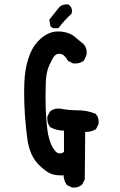

<svg xmlns="http://www.w3.org/2000/svg" viewBox="-20 -846 540 866"><path d="M250 -154.3Q260.7 -154.3 268.6 -161.1V-256.8Q235.4 -256.8 206.1 -272.5Q198.2 -283.2 195.8 -293Q193.4 -302.7 193.4 -308.6Q193.4 -314.5 193.4 -320.3L205.1 -342.8Q220.7 -356.4 242.2 -356.4Q247.1 -356.4 250 -356.4Q287.1 -348.6 329.6 -348.6Q372.1 -348.6 411.1 -333Q419.9 -323.2 422.4 -314Q424.8 -304.7 424.8 -298.8Q424.8 -293 424.8 -287.1L413.1 -263.7L411.1 -262.7Q393.6 -251 364.3 -251L362.3 -37.1L350.6 -13.7Q335 0 313.5 0Q305.7 0 303.7 -1L281.2 -11.7Q267.6 -32.2 266.6 -55.7Q262.7 -54.7 254.9 -54.7Q247.1 -54.7 234.4 -56.2Q221.7 -57.6 209 -62.5Q183.6 -74.2 155.3 -102.5Q113.3 -144.5 103.5 -218.8Q88.9 -326.2 88.9 -426.8Q88.9 -450.2 89.8 -472.7Q91.8 -530.3 106.9 -579.1Q122.1 -627.9 148.4 -656.7Q174.8 -685.5 202.1 -696.3Q220.7 -704.1 242.2 -704.1Q269.5 -704.1 293.9 -694.3Q307.6 -688.5 316.4 -680.7Q333 -667 343.3 -658.2Q353.5 -649.4 355.5 -648.4Q371.1 -632.8 371.1 -609.4Q371.1 -598.6 369.1 -595.7L358.4 -572.3L356.4 -571.3Q340.8 -559.6 319.3 -559.6Q316.4 -559.6 310.5 -559.6L287.1 -571.3Q278.3 -585.9 269.5 -594.7Q259.8 -603.5 247.6 -603.5Q235.4 -603.5 226.6 -594.7Q217.8 -585.9 202.6 -552.2Q187.5 -518.6 186.5 -472.7Q184.6 -406.2 186 -362.3Q187.5 -318.4 190.9 -285.6Q194.3 -252.9 196.8 -241.2Q199.2 -229.5 202.1 -219.7Q210 -190.4 223.6 -171.9Q235.4 -155.3 246.1 -154.3Q248 -154.3 250 -154.3ZM279.3 -826.2Q282.2 -826.2 288.1 -826.2Q293 -822.3 294.9 -820.3Q304.7 -810.5 304.7 -796.9Q304.7 -792 302.7 -784.2Q270.5 -754.9 243.2 -718.8H219.7L208 -726.6L202.1 -756.8L247.1 -813.5Q259.8 -826.2 279.3 -826.2Z"/></svg>

Font: JasonHandwriting2
Style: SemiBold
Weight: 600
Version: Version 1.04.7